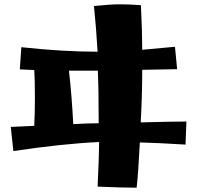

<svg xmlns="http://www.w3.org/2000/svg" viewBox="-20 -824 915 891"><path d="M433 42Q440 -107 440 -165Q269 -157 42 -123L30 -235L139 -240Q142 -305 142 -373Q142 -453 139 -499L72 -502L79 -605Q272 -584 433 -584Q426 -699 416 -796Q491 -804 538 -804Q578 -804 634 -800Q640 -677 640 -593L792 -607L802 -503L640 -500Q640 -379 633 -256Q773 -260 845 -260L841 -153Q709 -161 629 -163Q622 -22 614 47Q546 47 433 42ZM438 -252Q438 -408 434 -496H300Q313 -381 320 -248Q388 -252 438 -252Z"/></svg>

Font: Otomanopee One
Style: Regular
Weight: 400
Designer: Das Ende der Wildnis
Foundry: Gutenberg Labo
Version: Version 3.005